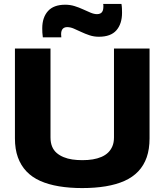

<svg xmlns="http://www.w3.org/2000/svg" viewBox="-20 -947 837 977"><path d="M56 -243V-700H237V-248Q237 -221 245 -201.5Q253 -182 268 -169Q283 -156 303.5 -147.5Q324 -139 348 -135.5Q372 -132 399 -132Q428 -132 452 -136Q476 -140 496 -148.5Q516 -157 530 -170.5Q544 -184 552 -203Q560 -222 560 -248V-700H741V-243Q741 -188 726.5 -146.5Q712 -105 683.5 -75Q655 -45 613.5 -26.5Q572 -8 518 1Q464 10 398 10Q334 10 280 1Q226 -8 184.5 -26.5Q143 -45 114.5 -75Q86 -105 71 -146.5Q56 -188 56 -243ZM198 -757Q196 -769 195.5 -781Q195 -793 195 -803Q195 -858 224 -890.5Q253 -923 312 -923Q337 -923 359.5 -916Q382 -909 402.5 -899.5Q423 -890 441 -882.5Q459 -875 474 -875Q484 -875 491.5 -879Q499 -883 502.5 -891.5Q506 -900 506 -912Q506 -916 506 -920Q506 -924 505 -927H598Q600 -916 600.5 -904Q601 -892 601 -882Q601 -826 572.5 -793Q544 -760 483 -760Q458 -760 435.5 -767.5Q413 -775 393 -784.5Q373 -794 355.5 -801.5Q338 -809 322 -809Q307 -809 299 -800Q291 -791 291 -773Q291 -769 291.5 -765Q292 -761 292 -757Z"/></svg>

Font: Georama SemiExpanded
Style: Bold
Weight: 700
Width: 6
Designer: Jean-Baptiste Levee
Foundry: Production Type
Version: Version 1.001